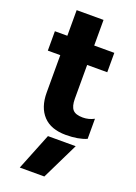

<svg xmlns="http://www.w3.org/2000/svg" viewBox="-165 -689 717 1014"><g transform="rotate(20 193.5 -182.0)"><path d="M82 -161V-371H12V-480H82V-624H233V-480H346V-371H233V-181Q233 -139 249 -120.5Q265 -102 306 -102Q339 -102 369 -118V-5Q323 15 253 15Q169 15 125.5 -31.5Q82 -78 82 -161ZM167 53H323L222 260H84Z"/></g></svg>

Font: Prompt SemiBold
Style: Regular
Weight: 600
Designer: Katatrad Team
Foundry: CadsonDemak
Version: Version 1.001